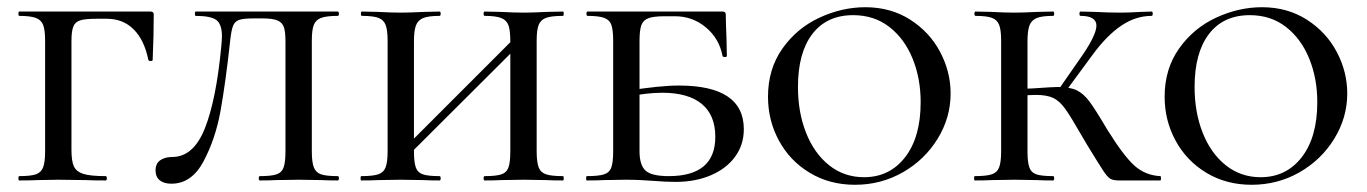

<svg xmlns="http://www.w3.org/2000/svg" viewBox="-20 -500 3787 532"><path d="M33 -12Q65 -12 79.5 -17Q94 -22 99.5 -36.5Q105 -51 105 -81V-387Q105 -417 99.5 -431Q94 -445 79 -450.5Q64 -456 33 -456Q31 -456 31 -462Q31 -468 33 -468H397Q406 -468 406 -460Q406 -403 403 -334Q403 -331 397.5 -331Q392 -331 391 -334Q380 -389 350.5 -418.5Q321 -448 276 -448H247Q216 -448 202 -443.5Q188 -439 183 -426Q178 -413 178 -386V-85Q178 -53 185 -38.5Q192 -24 211.5 -18Q231 -12 273 -12Q276 -12 276 -6Q276 0 273 0Q237 0 217 -1L141 -2L83 -1Q66 0 33 0Q31 0 31 -6Q31 -12 33 -12Z M618 -389Q605 -270 591 -192.5Q577 -115 544 -53Q511 9 455 9Q434 9 422.5 -0.5Q411 -10 411 -28Q411 -47 424 -56Q437 -65 457 -65Q516 -65 547.5 -144Q579 -223 593 -370Q595 -392 595 -399Q595 -433 579.5 -444.5Q564 -456 522 -456Q520 -456 520 -462Q520 -468 522 -468H916Q919 -468 919 -462Q919 -456 916 -456Q885 -456 870 -450.5Q855 -445 849.5 -431Q844 -417 844 -387V-81Q844 -51 849.5 -36.5Q855 -22 869.5 -17Q884 -12 916 -12Q919 -12 919 -6Q919 0 916 0Q887 0 871 -1L808 -2L744 -1Q728 0 700 0Q697 0 697 -6Q697 -12 700 -12Q732 -12 746.5 -17Q761 -22 766 -36.5Q771 -51 771 -81V-385Q771 -412 766.5 -425Q762 -438 748.5 -443.5Q735 -449 707 -449H684Q655 -449 643 -445Q631 -441 626 -429Q621 -417 618 -389Z M1323 -456Q1320 -456 1320 -462Q1320 -468 1323 -468L1368 -467Q1406 -465 1432 -465Q1455 -465 1493 -467L1540 -468Q1542 -468 1542 -462Q1542 -456 1540 -456Q1508 -456 1493 -450.5Q1478 -445 1472.5 -431Q1467 -417 1467 -387V-81Q1467 -51 1472.5 -36.5Q1478 -22 1493 -17Q1508 -12 1540 -12Q1542 -12 1542 -6Q1542 0 1540 0Q1510 0 1493 -1L1432 -2L1368 -1Q1352 0 1323 0Q1320 0 1320 -6Q1320 -12 1323 -12Q1355 -12 1369.5 -17Q1384 -22 1389 -36.5Q1394 -51 1394 -81V-385Q1394 -415 1389 -429.5Q1384 -444 1369 -450Q1354 -456 1323 -456ZM1080 -69 1427 -416 1443 -400 1095 -53ZM983 -456Q980 -456 980 -462Q980 -468 983 -468L1028 -467Q1066 -465 1090 -465Q1114 -465 1154 -467L1198 -468Q1201 -468 1201 -462Q1201 -456 1198 -456Q1167 -456 1152.5 -450Q1138 -444 1132.5 -429.5Q1127 -415 1127 -385V-81Q1127 -51 1132 -36.5Q1137 -22 1151.5 -17Q1166 -12 1198 -12Q1201 -12 1201 -6Q1201 0 1198 0Q1169 0 1153 -1L1090 -2L1028 -1Q1011 0 981 0Q979 0 979 -6Q979 -12 981 -12Q1013 -12 1028 -17Q1043 -22 1048.5 -36.5Q1054 -51 1054 -81V-387Q1054 -417 1048.5 -431Q1043 -445 1028.5 -450.5Q1014 -456 983 -456Z M1833 -12Q1962 -12 1962 -121Q1962 -181 1924.5 -212Q1887 -243 1815 -243Q1772 -243 1719 -232L1715 -248Q1808 -263 1861 -263Q2041 -263 2041 -142Q2041 -99 2017 -66Q1993 -33 1950 -14.5Q1907 4 1852 4Q1824 4 1788 1Q1774 0 1755 -1Q1736 -2 1714 -2L1653 -1Q1636 0 1606 0Q1604 0 1604 -6Q1604 -12 1606 -12Q1639 -12 1654 -17Q1669 -22 1674 -36.5Q1679 -51 1679 -81V-387Q1679 -417 1674 -431Q1669 -445 1654 -450.5Q1639 -456 1608 -456Q1605 -456 1605 -462Q1605 -468 1608 -468H1982Q1991 -468 1991 -460Q1991 -440 1993 -394L1994 -345Q1994 -342 1988.5 -342Q1983 -342 1982 -345Q1973 -393 1936 -424Q1899 -455 1850 -455H1822Q1791 -455 1776.5 -449.5Q1762 -444 1757 -430Q1752 -416 1752 -386V-81Q1752 -43 1768.5 -27.5Q1785 -12 1833 -12Z M2108 -232Q2108 -309 2148 -365.5Q2188 -422 2250.5 -451Q2313 -480 2378 -480Q2448 -480 2502 -445.5Q2556 -411 2585 -356Q2614 -301 2614 -241Q2614 -174 2578 -115.5Q2542 -57 2481.5 -22.5Q2421 12 2349 12Q2279 12 2224 -21Q2169 -54 2138.5 -110Q2108 -166 2108 -232ZM2531 -217Q2531 -283 2508.5 -338Q2486 -393 2444 -425.5Q2402 -458 2344 -458Q2271 -458 2231 -406Q2191 -354 2191 -259Q2191 -189 2213.5 -132Q2236 -75 2277.5 -42Q2319 -9 2374 -9Q2445 -9 2488 -64.5Q2531 -120 2531 -217Z M2992 -99 2979 -121Q2947 -177 2931.5 -198.5Q2916 -220 2898.5 -228.5Q2881 -237 2850 -237Q2840 -237 2806 -235L2805 -253Q2831 -255 2841 -255Q2899 -259 2911 -259Q2944 -259 2963 -250Q2982 -241 2998.5 -219Q3015 -197 3048 -141Q3094 -67 3124 -40.5Q3154 -14 3195 -12Q3197 -12 3197 -6Q3197 0 3195 0H3080Q3064 0 3056 -5Q3048 -10 3036.5 -27.5Q3025 -45 2992 -99ZM2681 -12Q2713 -12 2728 -17Q2743 -22 2748.5 -36.5Q2754 -51 2754 -81V-387Q2754 -417 2748.5 -431Q2743 -445 2728.5 -450.5Q2714 -456 2683 -456Q2680 -456 2680 -462Q2680 -468 2683 -468L2728 -467Q2766 -465 2790 -465Q2814 -465 2854 -467L2898 -468Q2901 -468 2901 -462Q2901 -456 2898 -456Q2867 -456 2852.5 -450Q2838 -444 2832.5 -429.5Q2827 -415 2827 -385V-81Q2827 -51 2832 -36.5Q2837 -22 2851.5 -17Q2866 -12 2898 -12Q2901 -12 2901 -6Q2901 0 2898 0Q2869 0 2853 -1L2790 -2L2728 -1Q2711 0 2681 0Q2679 0 2679 -6Q2679 -12 2681 -12ZM2909 -246 2982 -351Q3018 -405 3018 -429Q3018 -456 2974 -456Q2971 -456 2971 -462Q2971 -468 2974 -468L3015 -467Q3051 -465 3085 -465Q3108 -465 3140 -467L3171 -468Q3174 -468 3174 -462Q3174 -456 3171 -456Q3127 -456 3087 -429Q3047 -402 3008 -349L2927 -239Z M3207 -232Q3207 -309 3247 -365.5Q3287 -422 3349.5 -451Q3412 -480 3477 -480Q3547 -480 3601 -445.5Q3655 -411 3684 -356Q3713 -301 3713 -241Q3713 -174 3677 -115.5Q3641 -57 3580.5 -22.5Q3520 12 3448 12Q3378 12 3323 -21Q3268 -54 3237.5 -110Q3207 -166 3207 -232ZM3630 -217Q3630 -283 3607.5 -338Q3585 -393 3543 -425.5Q3501 -458 3443 -458Q3370 -458 3330 -406Q3290 -354 3290 -259Q3290 -189 3312.5 -132Q3335 -75 3376.5 -42Q3418 -9 3473 -9Q3544 -9 3587 -64.5Q3630 -120 3630 -217Z"/></svg>

Font: Cormorant SC Medium
Style: Regular
Weight: 500
Designer: Christian Thalmann (Catharsis Fonts)
Foundry: Catharsis Fonts
Version: Version 4.000